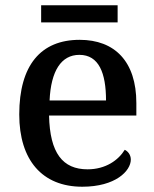

<svg xmlns="http://www.w3.org/2000/svg" viewBox="-20 -698 585 728"><path d="M136 -613H426V-678H136ZM292 10C418 10 476 -50 476 -93C476 -112 464 -125 453 -130C429 -91 381 -56 312 -56C218 -56 169 -117 166 -260H497V-307C497 -465 415 -547 282 -547C135 -547 53 -451 53 -264C53 -91 140 10 292 10ZM382 -317H168C173 -429 212 -490 281 -490C355 -490 382 -421 382 -317Z"/></svg>

Font: Noto Serif Myanmar Medium
Style: Regular
Weight: 500
Designer: Ben Mitchell and the Monotype Design Team
Foundry: Monotype Imaging Inc.
Version: Version 2.106